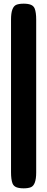

<svg xmlns="http://www.w3.org/2000/svg" viewBox="-20 -793 257 1045"><path d="M40 144Q40 184 48 205Q54 220 69 226Q84 232 109 232Q133 232 148 226Q177 214 177 146V-686Q177 -725 169 -746Q163 -761 148 -767Q133 -773 109 -773Q84 -773 69 -767Q40 -755 40 -687Z"/></svg>

Font: FredokaOneMacrons
Style: Regular
Weight: 500
Designer: ""
Foundry: ""
Version: ""